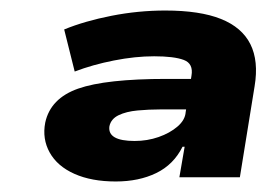

<svg xmlns="http://www.w3.org/2000/svg" viewBox="-20 -736 507 365"><path d="M200 -391Q154 -391 121.5 -405.5Q89 -420 74.5 -446Q60 -472 66 -503Q76 -549 128.5 -567.5Q181 -586 297 -586H353L344 -528H285Q263 -528 241.5 -526Q220 -524 205.5 -517Q191 -510 188 -496Q186 -482 198 -475Q210 -468 236 -468Q260 -468 281.5 -475.5Q303 -483 317.5 -495.5Q332 -508 333 -523L344 -592Q348 -615 329.5 -622Q311 -629 273 -629Q237 -629 196.5 -621Q156 -613 122 -600L102 -680Q141 -696 192 -706Q243 -716 294 -716Q360 -716 400 -700Q440 -684 456 -652Q472 -620 464 -572L436 -399H321L331 -457H327Q310 -423 277 -407Q244 -391 200 -391Z"/></svg>

Font: Nunito Sans 10pt Expanded Black
Style: Italic
Weight: 900
Width: 7
Italic angle: -9°
Designer: Vernon Adams
Foundry: Vernon Adams
Version: Version 3.101;gftools[0.9.27]